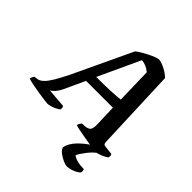

<svg xmlns="http://www.w3.org/2000/svg" viewBox="-279 -887 1254 1254"><g transform="rotate(45 348.0 -260.0)"><path d="M158 0Q151 0 126 -3.5Q101 -7 68.5 -12Q36 -17 6.5 -23Q-23 -29 -39 -35Q-34 -55 -24 -65L-8 -67Q2 -67 14 -72Q26 -77 42 -93Q58 -109 79.5 -144.5Q101 -180 131 -241L322 -646Q332 -655 352.5 -667.5Q373 -680 396.5 -692Q420 -704 440.5 -712Q461 -720 472 -720Q484 -720 505.5 -711.5Q527 -703 548.5 -689.5Q570 -676 584 -662L606 -95Q607 -80 611 -75.5Q615 -71 627 -70L687 -63Q689 -60 690.5 -53Q692 -46 690 -35Q675 -22 647.5 -11Q620 0 602 0Q593 0 564 -4.5Q535 -9 499 -15Q463 -21 433 -27Q403 -33 394 -37Q396 -48 400.5 -55.5Q405 -63 410 -68L434 -69Q457 -70 471.5 -81Q486 -92 485 -133L480 -284H232L167 -143Q150 -108 132.5 -91Q115 -74 107 -73L242 -62Q249 -51 246 -34Q237 -26 220.5 -18Q204 -10 186.5 -5Q169 0 158 0ZM261 -349Q337 -349 393.5 -351.5Q450 -354 479 -358L473 -604Q437 -634 395 -638ZM536 200Q525 200 502 190Q479 180 458 164Q437 148 432 129Q441 87 477 49.5Q513 12 555 -14L635 -17Q595 10 566 47.5Q537 85 527 108Q542 120 567.5 127Q593 134 630 134Q631 139 632.5 145.5Q634 152 632 162Q617 178 588.5 189Q560 200 536 200Z"/></g></svg>

Font: Texturina
Style: Bold Italic
Weight: 700
Italic angle: -11°
Designer: Guillermo Torres Carreño
Foundry: Omnibus-Type
Version: Version 1.002; ttfautohint (v1.8.3)